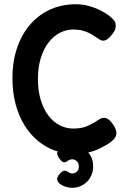

<svg xmlns="http://www.w3.org/2000/svg" viewBox="-20 -716 611 911"><path d="M332 14Q285 14 242 -1Q199 -16 162 -46Q125 -76 97.5 -119.5Q70 -163 54.5 -220Q39 -277 39 -346Q39 -413 54.5 -468Q70 -523 97.5 -565.5Q125 -608 162 -637Q199 -666 242.5 -680.5Q286 -695 333 -696Q370 -696 398.5 -688.5Q427 -681 448.5 -670.5Q470 -660 484 -651Q503 -639 516 -625.5Q529 -612 529 -597Q530 -586 526.5 -576.5Q523 -567 515 -557Q503 -540 491.5 -531.5Q480 -523 470 -523Q461 -523 451.5 -529Q442 -535 426 -546Q416 -553 402.5 -559.5Q389 -566 371 -571Q353 -576 328 -576Q294 -576 263.5 -560Q233 -544 210 -514Q187 -484 173.5 -440.5Q160 -397 160 -341Q160 -285 173.5 -241Q187 -197 210 -167Q233 -137 263.5 -121.5Q294 -106 328 -106Q353 -106 371.5 -110.5Q390 -115 404.5 -122.5Q419 -130 431 -137Q444 -146 453.5 -151.5Q463 -157 474 -157Q485 -157 496 -148.5Q507 -140 518 -123Q526 -111 529.5 -100.5Q533 -90 532 -81Q531 -66 518 -53Q505 -40 486 -29Q472 -21 451 -10.5Q430 0 400.5 7Q371 14 332 14ZM323 175Q299 175 276.5 164Q254 153 251 136Q251 124 260 113Q269 102 275 98Q281 94 287 94Q296 94 304.5 100.5Q313 107 324 107Q335 107 344.5 98.5Q354 90 354 74Q354 58 344.5 49Q335 40 324 40Q310 40 301.5 47Q293 54 285 54Q278 54 271.5 47.5Q265 41 259 33Q255 25 253 20Q251 15 251 10Q252 1 264 -7.5Q276 -16 292.5 -21.5Q309 -27 324 -27Q348 -27 370.5 -15Q393 -3 407.5 19Q422 41 422 73Q422 103 408.5 126Q395 149 372.5 162Q350 175 323 175Z"/></svg>

Font: Fredoka SemiCondensed Medium
Style: Regular
Weight: 500
Width: 4
Designer: Ben Nathan
Foundry: Milena B. Brandão, Ben Nathan
Version: Version 2.001